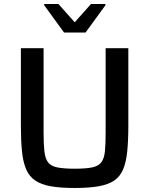

<svg xmlns="http://www.w3.org/2000/svg" viewBox="-20 -928 744 956"><path d="M352 8Q281 8 233 -0.5Q185 -9 155.5 -29Q126 -49 110.5 -84.5Q95 -120 89.5 -174Q84 -228 84 -304V-688H197V-269Q197 -211 201 -175Q205 -139 219 -120Q233 -101 265 -94.5Q297 -88 352 -88Q408 -88 439 -94.5Q470 -101 484.5 -120Q499 -139 502.5 -175Q506 -211 506 -269V-688H619V-304Q619 -228 613.5 -174Q608 -120 593 -84.5Q578 -49 548.5 -29Q519 -9 471 -0.5Q423 8 352 8ZM299 -766 200 -902V-908H271L352 -817L433 -908H505V-902L406 -766Z"/></svg>

Font: Saira Thin Medium
Style: Regular
Weight: 500
Version: Version 1.101